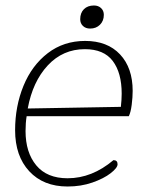

<svg xmlns="http://www.w3.org/2000/svg" viewBox="-20 -669 532 699"><path d="M35 -195Q35 -282 65.5 -356.5Q96 -431 154 -475.5Q212 -520 290 -520Q371 -520 417 -471Q463 -422 463 -338Q463 -315 459.5 -287.5Q456 -260 449 -246H77Q73 -221 73 -192Q73 -114 112 -67Q151 -20 226 -20Q315 -20 393 -86Q408 -86 408 -71Q408 -58 383 -38.5Q358 -19 316.5 -4.5Q275 10 226 10Q138 10 86.5 -45.5Q35 -101 35 -195ZM420 -280Q423 -306 423 -328Q423 -404 390.5 -447Q358 -490 289 -490Q209 -490 154 -431Q99 -372 81 -274ZM272 -599Q272 -622 285.5 -635.5Q299 -649 322 -649Q338 -649 348 -639.5Q358 -630 358 -615Q358 -593 344 -579Q330 -565 308 -565Q292 -565 282 -574.5Q272 -584 272 -599Z"/></svg>

Font: Thasadith
Style: Italic
Weight: 400
Italic angle: -9°
Designer: Cadson Demak Co.,Ltd.
Foundry: Cadson Demak Co.,Ltd.
Version: Version 1.000; ttfautohint (v1.6)